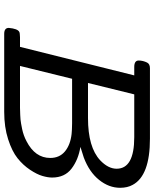

<svg xmlns="http://www.w3.org/2000/svg" viewBox="70 -804 734 914"><g transform="rotate(90 437.0 -347.0)"><path d="M112.8 -22Q116.7 -64 131.8 -71.8Q136.7 -74.7 157.2 -75.2H203.1L338.9 -619.1H298.8Q268.1 -619.1 268.1 -640.1Q268.1 -660.2 277.8 -680.2Q284.7 -693.8 304.7 -693.8Q305.2 -693.8 306.2 -693.8H640.1Q815.9 -693.8 859.9 -611.8Q874 -586.9 874 -551.8Q874 -498.5 836.4 -451.7Q798.8 -404.8 730 -378.9Q712.9 -373 679.2 -362.8Q740.2 -353 782.7 -320.6Q825.2 -288.1 825.2 -228Q825.2 -208 817.6 -181.9Q810.1 -155.8 788.1 -122.8Q766.1 -89.8 733.2 -63.5Q700.2 -37.1 642.6 -18.6Q585 0 512.2 0H141.1Q112.8 0 112.8 -22ZM293.9 -75.2H493.2Q533.2 -76.2 548.6 -77.6Q564 -79.1 594.5 -85.4Q625 -91.8 651.9 -106Q731.9 -147 731.9 -219.2Q731.9 -263.2 700.9 -289.1Q669.9 -314.9 618.2 -320.8Q601.1 -322.8 566.9 -323.2H355ZM375 -398.9H542Q681.2 -398.9 743.2 -457Q783.2 -495.1 783.2 -535.2Q783.2 -619.1 632.8 -619.1H429.2Z"/></g></svg>

Font: CMU Concrete
Style: BoldItalic
Weight: 700
Italic angle: -14.04°
Version: Version 0.7.0